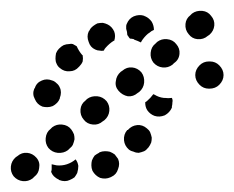

<svg xmlns="http://www.w3.org/2000/svg" viewBox="-65 -309 431 353"><path d="M-45 -3Q-46 7 -40 15Q-33 23 -23 24Q-13 25 -5 19L-2 16Q6 10 7 0Q9 -11 2 -19Q-5 -27 -15 -28Q-25 -29 -33 -22L-36 -20Q-44 -13 -45 -3ZM58 -7Q67 -10 74 -16Q78 -11 79 -4Q79 2 77 9Q75 13 72 17Q68 20 63 22Q59 24 54 24Q49 24 44 22Q43 22 43 21Q38 19 34 15Q31 12 29 7Q30 4 30 2Q30 -3 30 -7Q34 -6 39 -5Q49 -4 58 -7ZM152 2Q156 -8 152 -17Q149 -21 146 -25Q142 -28 137 -30Q133 -31 128 -31Q123 -31 118 -29L117 -28Q113 -26 109 -23Q106 -19 104 -14Q103 -10 103 -5Q103 0 105 5Q110 14 119 18Q129 21 138 17L140 16Q149 12 152 2ZM19 -55Q18 -45 24 -37Q31 -29 41 -28Q52 -27 60 -33L63 -36Q67 -39 69 -43Q71 -48 72 -53Q72 -58 71 -62Q69 -67 66 -71Q60 -79 49 -80Q39 -81 31 -75L28 -72Q20 -66 19 -55ZM213 -47Q214 -51 214 -56Q213 -61 211 -66Q209 -70 205 -73Q197 -80 187 -79Q177 -78 170 -70H169Q162 -62 163 -51Q164 -41 172 -34Q176 -31 181 -30Q185 -28 190 -28Q195 -29 200 -31Q204 -33 207 -37L208 -38Q211 -42 213 -47ZM83 -108Q82 -97 89 -89Q95 -81 106 -80Q116 -79 124 -86L127 -88Q135 -95 136 -105Q137 -115 131 -123Q124 -131 114 -132Q103 -133 95 -127L92 -124Q84 -118 83 -108ZM252 -121Q253 -125 251 -129Q244 -128 238 -129H236Q227 -130 219 -135Q218 -135 217 -136Q212 -129 205 -123L202 -121Q202 -120 202 -120Q202 -112 206 -106Q211 -99 219 -96Q228 -93 238 -97Q247 -102 251 -111V-113Q252 -117 252 -121ZM-1 -127Q3 -117 13 -113Q17 -112 22 -112Q27 -112 32 -114Q36 -116 40 -120Q43 -123 45 -128V-129Q47 -134 47 -139Q47 -144 45 -148Q43 -153 39 -156Q35 -160 31 -161Q21 -165 12 -161Q2 -157 -1 -147L-2 -146Q-6 -136 -1 -127ZM148 -160Q146 -150 153 -142Q160 -134 170 -132Q180 -131 188 -138L191 -140Q199 -147 200 -157Q201 -168 195 -176Q188 -184 178 -185Q168 -186 160 -179L157 -177Q149 -170 148 -160ZM338 -153Q346 -161 346 -171Q346 -181 338 -189Q331 -196 321 -196H319Q309 -196 302 -189Q294 -181 294 -171Q294 -161 302 -153Q309 -146 319 -146H320Q331 -146 338 -153ZM38 -211Q37 -206 37 -201Q37 -196 39 -192Q41 -187 45 -184Q53 -177 63 -178Q73 -178 80 -186L81 -187Q85 -191 87 -196Q88 -202 87 -207Q87 -208 86 -208Q80 -215 76 -224Q73 -226 69 -228Q66 -229 62 -228Q57 -228 52 -226Q48 -224 44 -220L43 -219Q40 -216 38 -211ZM212 -212Q211 -202 217 -194Q224 -186 234 -185Q244 -184 252 -190L255 -193Q264 -199 265 -210Q266 -220 259 -228Q253 -236 242 -237Q232 -238 224 -232L221 -229Q213 -223 212 -212ZM98 -232Q94 -242 98 -251Q99 -252 100 -254Q102 -258 106 -261Q110 -264 114 -266Q119 -267 124 -267Q129 -266 133 -264Q141 -260 145 -251Q148 -243 145 -234Q145 -234 144 -234Q136 -229 129 -221Q127 -219 126 -216Q122 -215 118 -216Q114 -216 110 -218Q101 -222 98 -232ZM182 -236 181 -237Q177 -238 174 -238Q172 -240 171 -242Q170 -243 169 -245Q169 -250 167 -256Q167 -256 167 -257Q167 -259 167 -261Q167 -263 168 -265Q172 -275 181 -279Q191 -283 200 -280Q201 -279 202 -279Q209 -276 214 -269Q218 -262 218 -254Q213 -252 210 -249L207 -247Q200 -241 195 -233Q195 -232 194 -231Q194 -231 194 -231Q194 -231 194 -231Q188 -234 182 -236ZM276 -265Q275 -254 282 -246Q288 -238 298 -237Q309 -236 317 -243L320 -245Q328 -252 329 -262Q330 -272 323 -280Q317 -288 307 -289Q296 -290 288 -284L285 -281Q277 -275 276 -265Z"/></svg>

Font: FRB American Cursive Dotted Black
Style: Bold Italic
Weight: 900
Italic angle: -25°
Version: Version 2.0;Modular Font Editor K font №1